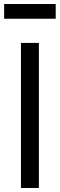

<svg xmlns="http://www.w3.org/2000/svg" viewBox="-24 -933 296 953"><path d="M80 0H169V-720H80ZM-3.5 -840H252.5V-913H-3.5Z"/></svg>

Font: Eudonet Medium
Style: Regular
Weight: 500
Designer: Mikhail Sharanda
Foundry: Mikhail Sharanda
Version: Version 4.503;Glyphs 3.1.2 (3151)